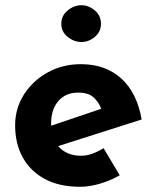

<svg xmlns="http://www.w3.org/2000/svg" viewBox="-20 -704 593 736"><path d="M287 12Q207 12 151.5 -18Q96 -48 67 -101Q38 -154 38 -223Q38 -289 72 -342Q106 -395 163 -426.5Q220 -458 290 -458Q384 -458 444.5 -403.5Q505 -349 523 -246L203 -144Q235 -107 290 -107Q313 -107 334.5 -115Q356 -123 377 -136L439 -32Q404 -12 363.5 0Q323 12 287 12ZM176 -231Q176 -226 176 -222L368 -287Q359 -312 339 -330.5Q319 -349 279 -349Q232 -349 204 -317Q176 -285 176 -231ZM215 -613Q215 -644 239.5 -664Q264 -684 292 -684Q320 -684 343.5 -664Q367 -644 367 -613Q367 -582 343.5 -562.5Q320 -543 292 -543Q264 -543 239.5 -562.5Q215 -582 215 -613Z"/></svg>

Font: Synthetic
Style: Bold
Weight: 700
Designer: Santiago Orozco
Foundry: Typemade
Version: Version 2.000; ttfautohint (v1.8.4.7-5d5b)